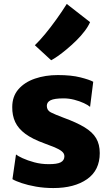

<svg xmlns="http://www.w3.org/2000/svg" viewBox="-20 -944 555 972"><path d="M43 -37 61 -162Q69 -155 94.2 -143.2Q119.5 -131.5 154 -122.2Q188.5 -113 225 -113Q268.5 -112.5 287.2 -122.2Q306 -132 306 -153Q306 -167.5 292.5 -178.2Q279 -189 256 -198.5Q233 -208 205 -218Q144 -240 108.2 -266.5Q72.5 -293 57 -326.2Q41.5 -359.5 42 -402Q42 -456 73.2 -492Q104.5 -528 157 -546Q209.5 -564 273 -564Q341.5 -564 387.5 -552.2Q433.5 -540.5 452 -530L436 -403Q426 -412 404.5 -422Q383 -432 356 -439Q329 -446 302 -446Q255.5 -446 236.2 -436.5Q217 -427 217 -408Q217 -385.5 237.5 -375Q258 -364.5 302 -348Q368 -324 408.2 -299.5Q448.5 -275 466.8 -244Q485 -213 485 -169Q485 -82 420.8 -37Q356.5 8 250 8Q204 8 162.5 0.8Q121 -6.5 89.8 -17Q58.5 -27.5 43 -37ZM239 -639 156.5 -715Q180 -737.5 208.8 -772.2Q237.5 -807 266 -846.8Q294.5 -886.5 318 -924L436 -832Q426.5 -810 408 -785.8Q389.5 -761.5 365.8 -738.2Q342 -715 317.8 -694.8Q293.5 -674.5 272.8 -660Q252 -645.5 239 -639Z"/></svg>

Font: Koeln Type Sans ExtraBold
Style: Regular
Weight: 800
Designer: Eben Sorkin
Foundry: Eben Sorkin
Version: Version 2.001